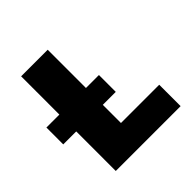

<svg xmlns="http://www.w3.org/2000/svg" viewBox="-188 -889 1047 1047"><g transform="rotate(-45 335.5 -365.0)"><path d="M23 -305V-435H123V-730H328V-435H428V-305H328V-165H623V0H123V-305Z"/></g></svg>

Font: M PLUS 1p Black
Style: Regular
Weight: 900
Version: Version 1.061